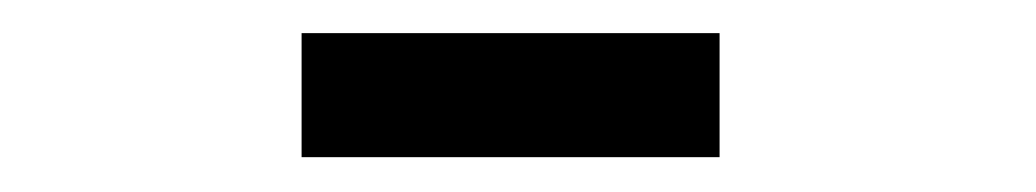

<svg xmlns="http://www.w3.org/2000/svg" viewBox="-20 -360 610 113"><path d="M157.5 -340.5H403.5V-267.5H157.5Z"/></svg>

Font: League Mono Narrow
Style: Regular
Weight: 400
Width: 3
Designer: Tyler Finck
Foundry: The League of Moveable Type / Tyler Finck
Version: Version 2.210